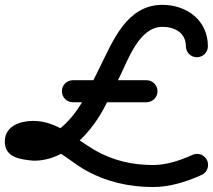

<svg xmlns="http://www.w3.org/2000/svg" viewBox="-65 -612 871 785"><path d="M785 -423C785 -423 785 -423 785 -423C785 -528.3 699 -592.2 599.3 -592.2C453.9 -592.2 397.6 -446.8 343.2 -337.2C325 -300.4 306.7 -263.7 288.5 -226.9C249.7 -148.8 171 -45 74 -45C74 -45 75.1 -44.9 76.2 -44.9C77.4 -44.8 78.5 -44.8 78.5 -44.8C68.3 -45.8 58.1 -46.2 48 -47.5C45.2 -47.9 42.4 -48.4 39.7 -49C38.2 -49.4 34.1 -51.2 35.3 -50.3C40.4 -47 43.5 -41.6 44.4 -35.7C44.5 -34.9 44.6 -34.1 44.6 -33.3C44.6 -34.4 44.4 -31.3 44.2 -30.2C43.6 -28.1 42.6 -26.3 41.2 -24.5C40.7 -23.9 38.7 -22.4 39.5 -22.8C48.9 -27.1 60.4 -27.7 70.6 -27.7C145.3 -27.7 218.2 45.9 279.3 80.9C366.5 130.8 461.1 152.7 561.4 152.7C628.9 152.7 698.4 131 759.4 103.2C782 92.9 792 66.2 781.7 43.6C771.4 20.9 744.8 10.9 722.1 21.2C722.1 21.2 722.1 21.2 722.1 21.2C673 43.6 615.8 62.7 561.3 62.7C476.8 62.7 397.6 44.9 324.1 2.8C241.8 -44.2 171.8 -117.7 70.6 -117.7C17.9 -117.7 -45.4 -97 -45.4 -33.3C-45.4 33.4 19.8 39.8 69.5 44.8C69.5 44.8 70.6 44.8 71.8 44.9C72.9 44.9 74 45 74 45C208.6 45 313.9 -75.6 369.1 -186.9C387.3 -223.7 405.6 -260.4 423.8 -297.2C459.8 -369.8 504.2 -502.2 599.3 -502.2C649.1 -502.2 695 -477.8 695 -423C695 -398.1 715.1 -378 740 -378C764.9 -378 785 -398.1 785 -423ZM233 -194C233 -194 233 -194 233 -194C333.3 -194 433.7 -194 534 -194C558.9 -194 579 -214.1 579 -239C579 -263.9 558.9 -284 534 -284C534 -284 534 -284 534 -284C433.7 -284 333.3 -284 233 -284C208.1 -284 188 -263.9 188 -239C188 -214.1 208.1 -194 233 -194Z"/></svg>

Font: FRB American Cursive Guidelines Black
Style: Bold Italic
Weight: 900
Italic angle: -25°
Version: Version 2.0;Modular Font Editor K font №1